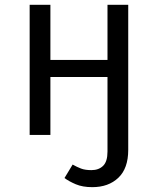

<svg xmlns="http://www.w3.org/2000/svg" viewBox="-20 -560 655 797"><path d="M363.1 216.9Q323.1 216.9 294.6 204.9Q266.2 192.8 247.7 179L281.5 123.1Q299.5 133.3 316.4 139.7Q333.3 146.2 359.5 146.2Q389.7 146.2 407.9 128.5Q426.2 110.8 426.2 69.2V-240.5H189.2V0H103.1V-540H189.2V-311.3H426.2V-540H512.3V62.1Q512.3 139 471.3 177.9Q430.3 216.9 363.1 216.9Z"/></svg>

Font: FiraCode Nerd Font
Style: Regular
Weight: 400
Designer: Carrois Corporate, Edenspiekermann AG, Nikita Prokopov
Foundry: Carrois Corporate, Edenspiekermann AG, Nikita Prokopov
Version: Version 6.002;Nerd Fonts 2.2.2